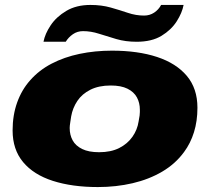

<svg xmlns="http://www.w3.org/2000/svg" viewBox="-20 -745 850 777"><path d="M376 12Q272 12 194 -13Q116 -38 73.5 -89Q31 -140 31 -217Q31 -279 49.5 -330.5Q68 -382 102 -420Q138 -461 189 -487.5Q240 -514 302 -527Q364 -540 433 -540Q538 -540 615.5 -514.5Q693 -489 736 -438Q779 -387 779 -309Q779 -255 765 -210Q751 -165 725 -130Q690 -82 636.5 -50.5Q583 -19 516.5 -3.5Q450 12 376 12ZM381 -129Q429 -129 462.5 -146Q496 -163 516 -191.5Q536 -220 541 -254Q544 -269 545 -277.5Q546 -286 546 -291.5Q546 -297 546 -301Q546 -329 534 -351Q522 -373 496 -386Q470 -399 428 -399Q380 -399 346 -382Q312 -365 293 -336.5Q274 -308 268 -274Q266 -260 264.5 -251Q263 -242 262.5 -236.5Q262 -231 262 -227Q262 -199 274 -177Q286 -155 312.5 -142Q339 -129 381 -129ZM156 -576Q162 -608 185 -642.5Q208 -677 248.5 -701Q289 -725 346 -725Q391 -725 428 -714.5Q465 -704 497.5 -693Q530 -682 563 -682Q586 -682 604 -694Q622 -706 632 -725H723Q717 -693 695 -658.5Q673 -624 633.5 -600Q594 -576 533 -576Q488 -576 450.5 -587Q413 -598 380.5 -608.5Q348 -619 316 -619Q293 -619 275 -606.5Q257 -594 246 -576Z"/></svg>

Font: Archivo Expanded Black
Style: Italic
Weight: 900
Width: 7
Italic angle: -10°
Designer: Hector Gatti
Foundry: Omnibus-Type
Version: Version 2.001